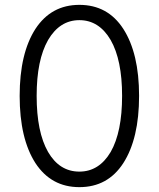

<svg xmlns="http://www.w3.org/2000/svg" viewBox="-20 -759 654 791"><path d="M126 -87Q61 -188 61 -364Q61 -539 126 -640Q191 -739 307 -739Q424 -739 488 -640Q553 -539 553 -364Q553 -188 488 -87Q424 12 307 12Q191 12 126 -87ZM436 -133Q483 -215 483 -364Q483 -512 436 -594Q388 -676 307 -676Q226 -676 178 -594Q131 -512 131 -364Q131 -215 178 -133Q225 -52 307 -52Q388 -52 436 -133Z"/></svg>

Font: Sinter Normal
Style: Regular
Weight: 350
Foundry: Adobe & rsms
Version: Version 1.000